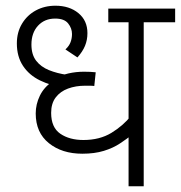

<svg xmlns="http://www.w3.org/2000/svg" viewBox="-20 -652 633 672"><path d="M593 -574H483V0H430V-200L443 -181Q424 -166 400 -150Q376 -134 343.5 -124Q311 -114 268 -114Q197 -114 151 -151Q105 -188 105 -255Q105 -287 119.5 -317Q134 -347 164 -367Q166 -369 167 -371.5Q168 -374 172 -376Q193 -389 219.5 -395Q246 -401 274 -401Q285 -401 296 -400.5Q307 -400 315 -399L310 -351Q303 -352 293.5 -352Q284 -352 278 -352Q245 -352 218 -342Q191 -332 175 -311Q159 -290 159 -257Q159 -206 191 -184Q223 -162 272 -162Q329 -162 370 -187Q411 -212 439 -247L430 -210V-574H359V-622H593ZM206 -345Q158 -352 120 -370.5Q82 -389 60.5 -421.5Q39 -454 39 -500Q39 -539 57 -569Q75 -599 105.5 -615.5Q136 -632 174 -632Q223 -632 254.5 -606Q286 -580 286 -536Q286 -512 277.5 -491.5Q269 -471 251 -451L209 -479Q222 -491 227 -504.5Q232 -518 232 -533Q232 -553 218.5 -570Q205 -587 173 -587Q136 -587 113 -562Q90 -537 90 -496Q90 -461 106.5 -439.5Q123 -418 151.5 -406.5Q180 -395 215 -390Z"/></svg>

Font: Noto Sans Devanagari Light
Style: Regular
Weight: 300
Version: Version 2.003